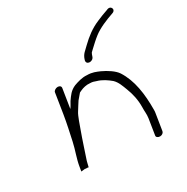

<svg xmlns="http://www.w3.org/2000/svg" viewBox="-138 -682 791 814"><g transform="rotate(-30 257.5 -275.0)"><path d="M337.8 -422C339.5 -427.6 342.2 -434.7 344.4 -438L353.8 -447C369 -461 385.5 -477 402.6 -490C428.8 -510 467.3 -526 502.2 -538C525.3 -545 512.9 -574 490 -562C473.1 -556 453 -549 435.7 -541C397.2 -525 368.5 -502 341.4 -476C324.4 -458.2 309.9 -451.7 302.3 -425C295.7 -402 331.4 -400 337.8 -422ZM124.6 -370 108.8 -270C102.4 -230 92.8 -188 84.9 -151C77.1 -114 62.8 -81 57 -44L53.6 -23L72 -25C74.8 -24 77.8 -24 80.8 -24C84.8 -24 86.8 -24 89.6 -23L90.3 -27C91.1 -32 93.3 -40 95.9 -50C110.9 -94 123.2 -134 139 -177C144.4 -192 159.5 -237 168.6 -250C176.5 -262 186.2 -279 193.9 -290L216 -316C217.2 -317 221.5 -319 226.8 -321C237.6 -326 255.4 -331 272.1 -329C285.1 -329 291.6 -326 300.2 -323C326 -316 346.7 -301 363.5 -287C379.9 -271 386.6 -250 395.1 -228C406.5 -199 414.3 -166 413.6 -130C412.7 -112 416 -95 413 -76L400.7 2C399.6 9 407.6 15 417.6 15C427.6 15 435.7 8 436.8 1L449.7 -80C450.5 -85 451.1 -89 451 -95C451.6 -174 441.6 -244 406.4 -299C393.5 -319 363.5 -338 337.4 -350C320.5 -357 304.8 -365 277.8 -365C255.1 -367 230.9 -359 213.9 -353C188.2 -342 177.5 -325 163.3 -305C158 -297 153.1 -285 145.7 -276L160.6 -370C161.9 -378 155.8 -384 145.8 -384C135.8 -384 125.7 -377 124.6 -370Z"/></g></svg>

Font: CiSf OpenHand
Style: SquObl
Weight: 400
Foundry: Cannot Into Space Fonts
Version: Version 0.7892